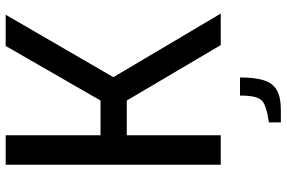

<svg xmlns="http://www.w3.org/2000/svg" viewBox="-182 -594 983 658"><g transform="rotate(-90 309.0 -265.5)"><path d="M73 0V-737H174V-412H293L480 -737H587L373 -368L591 0H483L293 -322H174V0ZM218 206V165L247 160Q269 155 283 148Q297 141 303.5 122.5Q310 104 310 66H372Q372 116 362.5 147Q353 178 329 192Q305 206 260 206Z"/></g></svg>

Font: Exo Thin Medium
Style: Regular
Weight: 500
Version: Version 2.000